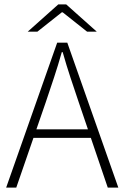

<svg xmlns="http://www.w3.org/2000/svg" viewBox="-20 -853 566 873"><path d="M8 0 240 -659H286L518 0H470L338 -388Q318 -447 300 -501.5Q282 -556 265 -616H261Q244 -556 226 -501.5Q208 -447 188 -388L54 0ZM114 -226V-265H409V-226ZM106 -709 245 -833H281L420 -709H376L265 -797H261L150 -709Z"/></svg>

Font: Source Sans 3 Light
Style: Regular
Weight: 300
Designer: Paul D. Hunt
Foundry: Adobe
Version: Version 3.052;hotconv 1.1.0;makeotfexe 2.6.0